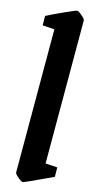

<svg xmlns="http://www.w3.org/2000/svg" viewBox="-50 -680 342 720"><g transform="rotate(5 121.0 -320.0)"><path d="M36 -25 132 -572 87 -583 93 -619Q115 -626 159.5 -637.5Q204 -649 211 -649Q216 -649 228 -634.5Q240 -620 239 -615L143 -68L188 -57L182 -21Q179 -20 171 -18Q163 -16 152 -13Q71 9 64 9Q59 9 47 -5Q35 -19 36 -25Z"/></g></svg>

Font: Grenze Medium
Style: Italic
Weight: 500
Italic angle: -10°
Designer: Renata Polastri
Foundry: Omnibus-Type
Version: Version 1.002; ttfautohint (v1.8)